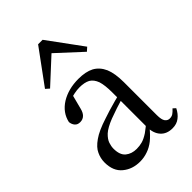

<svg xmlns="http://www.w3.org/2000/svg" viewBox="-219 -808 907 907"><g transform="rotate(-45 235.0 -354.5)"><path d="M163 12Q190 12 215 3Q239 -5 262 -23Q284 -41 308 -70H338L328 -112Q295 -82 273 -67Q250 -52 232 -47Q214 -42 194 -42Q161 -42 139 -60Q117 -78 117 -120Q117 -136 123 -154Q129 -172 149 -191Q169 -209 212 -226Q232 -233 263 -244Q294 -254 340 -268V-290Q308 -282 281 -275Q254 -267 232 -261Q210 -254 192 -248Q129 -228 97 -205Q64 -182 53 -157Q41 -132 41 -104Q41 -46 77 -17Q112 12 163 12ZM383 9Q411 9 430 -6Q449 -20 462 -46L449 -58Q437 -45 428 -39Q419 -33 406 -33Q392 -33 383 -45Q374 -57 374 -88V-308Q374 -366 359 -402Q343 -438 312 -455Q281 -471 233 -471Q166 -471 117 -441Q68 -410 57 -358Q59 -341 68 -331Q77 -320 95 -320Q113 -320 125 -332Q136 -343 141 -364L162 -445L129 -423Q152 -431 172 -435Q191 -439 209 -439Q241 -439 262 -428Q282 -416 292 -389Q301 -361 301 -312V-83V-80Q302 -38 323 -15Q344 9 383 9ZM352 -533 370 -549 244 -721H214L88 -549L106 -533L261 -676H197Z"/></g></svg>

Font: Source Serif 4 48pt
Style: Regular
Weight: 400
Designer: Frank Grie√ühammer
Foundry: Adobe Systems Incorporated
Version: Version 4.004;hotconv 1.0.116;makeotfexe 2.5.65601